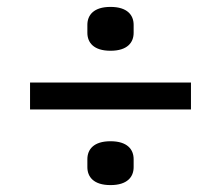

<svg xmlns="http://www.w3.org/2000/svg" viewBox="-20 -583 640 556"><path d="M533 -266V-344H67V-266ZM300 -47C349 -47 367 -71 367 -99V-122C367 -150 349 -174 300 -174C251 -174 233 -150 233 -122V-99C233 -71 251 -47 300 -47ZM300 -436C349 -436 367 -460 367 -488V-511C367 -539 349 -563 300 -563C251 -563 233 -539 233 -511V-488C233 -460 251 -436 300 -436Z"/></svg>

Font: IBM Plex Thai Looped Text
Style: Regular
Weight: 450
Designer: Mike Abbink, Paul van der Laan, Pieter van Rosmalen, Ben Mitchell, Mark Frömberg
Foundry: Bold Monday
Version: Version 1.0